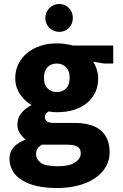

<svg xmlns="http://www.w3.org/2000/svg" viewBox="-20 -710 622 970"><path d="M57 -315Q57 -354 73 -386.5Q89 -419 117.5 -442.5Q146 -466 184.5 -478.5Q223 -491 269 -491Q286 -491 308 -488Q330 -485 348 -480H552V-389H506L450 -398Q461 -383 468.5 -360Q476 -337 476 -314Q476 -276 462 -245Q448 -214 421 -191Q394 -168 355 -155.5Q316 -143 267 -143Q256 -143 246 -144Q236 -145 226 -147Q219 -143 213 -136Q207 -129 207 -118Q207 -105 216.5 -97Q226 -89 255 -89H356Q395 -89 428 -81Q461 -73 484.5 -55Q508 -37 521 -8.5Q534 20 534 60Q534 99 515 132Q496 165 461.5 189Q427 213 377.5 226.5Q328 240 268 240Q156 240 92 201Q28 162 28 90Q28 58 49.5 33.5Q71 9 110 -5Q98 -13 83 -32.5Q68 -52 68 -81Q68 -115 88.5 -139.5Q109 -164 140 -179Q127 -186 112.5 -198.5Q98 -211 85.5 -228Q73 -245 65 -266.5Q57 -288 57 -315ZM192 21Q180 27 171 39Q162 51 162 69Q162 94 185.5 112Q209 130 272 130Q331 130 359.5 110.5Q388 91 388 65Q388 42 372 31.5Q356 21 318 21ZM332 -317Q332 -352 313.5 -370.5Q295 -389 267 -389Q238 -389 220 -370.5Q202 -352 202 -317Q202 -282 220.5 -263.5Q239 -245 267 -245Q296 -245 314 -263.5Q332 -282 332 -317ZM209 -620Q209 -648 229.5 -669Q250 -690 279 -690Q309 -690 328.5 -669Q348 -648 348 -620Q348 -590 328.5 -569.5Q309 -549 279 -549Q250 -549 229.5 -569.5Q209 -590 209 -620Z"/></svg>

Font: Mukta Malar ExtraBold
Style: Regular
Weight: 800
Designer: Aadarsh Rajan, Girish Dalvi, Yashodeep Gholap
Foundry: Ek Type
Version: Version 2.538;PS 1.000;hotconv 16.6.51;makeotf.lib2.5.65220;